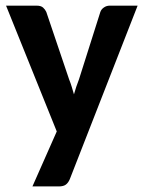

<svg xmlns="http://www.w3.org/2000/svg" viewBox="-20 -505 514 682"><path d="M228 131.3Q222.7 144 214.1 150.6Q205.6 157.2 188.5 157.2H95.2L181.6 -38.1L1.5 -484.9H110.4Q125.5 -484.9 133.1 -478Q140.6 -471.2 144.5 -462.4L225.6 -222.7Q231 -209.5 234.9 -196.3Q238.8 -183.1 242.7 -169.9Q246.6 -183.6 251 -197Q255.4 -210.4 260.7 -223.6L336.4 -462.4Q339.8 -472.2 349.1 -478.5Q358.4 -484.9 369.6 -484.9H468.8Z"/></svg>

Font: Carlito
Style: Bold
Weight: 700
Designer: Lukasz Dziedzic
Foundry: tyPoland Lukasz Dziedzic
Version: Version 1.104